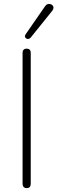

<svg xmlns="http://www.w3.org/2000/svg" viewBox="-20 -961 295 987"><path d="M117 6Q107 6 101.5 0Q96 -6 96 -16V-689Q96 -700 101.5 -705.5Q107 -711 117 -711Q127 -711 132.5 -705.5Q138 -700 138 -689V-16Q138 -6 133 0Q128 6 117 6ZM138 -768Q133 -762 126.5 -761Q120 -760 115 -763Q110 -766 108.5 -772Q107 -778 112 -785L211 -928Q217 -937 224.5 -939.5Q232 -942 239 -940Q246 -938 250.5 -933Q255 -928 255 -921Q255 -914 249 -906Z"/></svg>

Font: Nunito ExtraLight ExtraLight
Style: Regular
Weight: 250
Version: Version 3.602